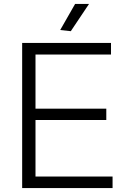

<svg xmlns="http://www.w3.org/2000/svg" viewBox="-20 -959 646 979"><path d="M93 -740H546V-681H161V-405H522V-347H161V-59H554V0H93ZM287 -806 363 -939H434L341 -800Z"/></svg>

Font: EncodeSans
Style: Light
Weight: 300
Designer: Pablo Impallari, Andres Torresi
Foundry: Pablo Impallari, Andres Torresi
Version: Version 1.000; ttfautohint (v1.4.1)